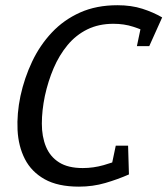

<svg xmlns="http://www.w3.org/2000/svg" viewBox="-20 -694 632 724"><path d="M407.7 -604.3Q352.2 -604.3 309.1 -583.1Q266 -561.8 234.6 -523.8Q203.2 -485.8 182.2 -436.8Q161.3 -387.8 149.2 -332.3H57.2Q72 -400.3 101.2 -461.8Q130.3 -523.3 175.4 -571.3Q220.5 -619.3 281.9 -646.8Q343.3 -674.3 422.8 -674.3Q475.2 -674.3 516.8 -661Q558.3 -647.7 591.5 -628.3L549.3 -566.3Q516.3 -582.2 482.2 -593.2Q448 -604.3 407.7 -604.3ZM292 -60.3Q332.3 -60.3 371.2 -71.4Q410.2 -82.5 450.5 -98.3L466.3 -36.3Q424.5 -17.8 377.2 -4Q330 9.8 277.7 9.8Q198.2 9.8 148.3 -18.2Q98.5 -46.2 73.9 -94.2Q49.3 -142.2 46.2 -203.8Q43.2 -265.3 57.2 -332.3H149.2Q137.8 -277 137.8 -228Q137.7 -179 153.3 -141Q169 -103 202.8 -81.7Q236.5 -60.3 292 -60.3ZM496.2 -520 519 -628.3H591.5L542.8 -520ZM416.5 -144.7H463L466.2 -36.3H393.7Z"/></svg>

Font: Epunda Slab Light
Style: Italic
Weight: 300
Italic angle: -12°
Designer: Simon Atzbach
Foundry: typofactur
Version: Version 1.102